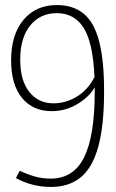

<svg xmlns="http://www.w3.org/2000/svg" viewBox="-20 -730 459 760"><path d="M182 10Q144 10 109 1Q74 -8 43 -25L58 -54Q88 -40 117.5 -31.5Q147 -23 181 -23Q271 -23 313 -107.5Q355 -192 355 -368Q355 -377 355 -384Q330 -343 283.5 -316.5Q237 -290 185 -290Q110 -290 67 -342.5Q24 -395 24 -491Q24 -593 73 -651.5Q122 -710 205 -710Q269 -710 310.5 -676.5Q352 -643 372 -568Q392 -493 392 -369Q392 -233 369 -149.5Q346 -66 299.5 -28Q253 10 182 10ZM60 -494Q60 -411 96 -366Q132 -321 192 -321Q240 -321 284 -347.5Q328 -374 354 -425Q348 -562 311 -620Q274 -678 205 -678Q139 -678 99.5 -629Q60 -580 60 -494Z"/></svg>

Font: Georama SemiCondensed ExtraLight
Style: Regular
Weight: 200
Width: 4
Designer: Jean-Baptiste Levee
Foundry: Production Type
Version: Version 1.000